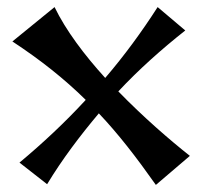

<svg xmlns="http://www.w3.org/2000/svg" viewBox="-20 -502 573 542"><path d="M516 -62C459 -107 384 -172 314 -244C372 -306 436 -363 503 -416L425 -482C380 -412 331 -345 277 -282C218 -347 166 -416 134 -482L15 -385C94 -333 161 -280 222 -220C164 -157 101 -98 35 -43L113 18C156 -53 206 -119 259 -182C314 -124 365 -58 420 20Z"/></svg>

Font: Original Surfer
Style: Regular
Weight: 400
Designer: Astigmatic (AOETI)
Foundry: Astigmatic (AOETI)
Version: Version 1.001